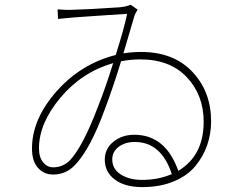

<svg xmlns="http://www.w3.org/2000/svg" viewBox="-20 -762 1040 806"><path d="M576.2 -6.8Q644.5 -6.8 701.2 -31.2Q657.2 -166 545.9 -166Q504.9 -166 478 -145.5Q451.2 -125 451.2 -92.8Q451.2 -52.7 486.8 -29.8Q522.5 -6.8 576.2 -6.8ZM392.6 -317.4Q422.9 -393.6 455.1 -497.1Q323.2 -459 233.4 -351.6Q143.6 -244.1 143.6 -139.6Q143.6 -101.6 161.1 -80.6Q178.7 -59.6 203.1 -59.6Q243.2 -59.6 272.5 -87.9Q327.1 -144.5 392.6 -317.4ZM528.3 -742.2 557.6 -721.7Q546.9 -704.1 543.9 -694.3Q540 -680.7 524.4 -627.4Q508.8 -574.2 498 -538.1Q535.2 -543.9 572.3 -543.9Q709 -543.9 787.6 -460.4Q866.2 -377 866.2 -252.9Q866.2 -200.2 849.6 -152.3Q833 -104.5 799.8 -64.5Q766.6 -24.4 709.5 -0.5Q652.3 23.4 577.1 23.4Q503.9 23.4 461.9 -8.3Q419.9 -40 419.9 -91.8Q419.9 -137.7 456.1 -167Q492.2 -196.3 543.9 -196.3Q674.8 -196.3 728.5 -44.9Q835 -108.4 835 -251Q835 -362.3 764.6 -437.5Q694.3 -512.7 568.4 -512.7Q530.3 -512.7 488.3 -504.9Q454.1 -393.6 420.9 -305.7Q360.4 -138.7 295.9 -70.3Q257.8 -29.3 203.1 -29.3Q165 -29.3 139.6 -57.1Q114.3 -85 114.3 -138.7Q114.3 -261.7 216.8 -377.9Q319.3 -494.1 465.8 -531.2Q502 -645.5 513.7 -704.1Q505.9 -703.1 390.1 -695.8Q274.4 -688.5 223.6 -682.6L221.7 -722.7Q259.8 -719.7 279.3 -720.7Q355.5 -722.7 482.4 -731.4Q512.7 -734.4 528.3 -742.2Z"/></svg>

Font: Gen Shin Gothic Monospace ExtraLight
Style: Regular
Weight: 200
Designer: [Source Han Sans]
Ryoko NISHIZUKA  (kana & ideographs); Paul D. Hunt (Latin, Greek & Cyrillic); Wenlong ZHANG  (bopomofo
Version: Version 1.002.20150607